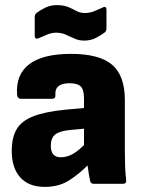

<svg xmlns="http://www.w3.org/2000/svg" viewBox="-20 -720 558 752"><path d="M155 12Q93 12 59.5 -25Q26 -62 26 -129Q26 -181 45 -213.5Q64 -246 109 -264Q154 -282 232 -290L309 -297V-335Q309 -368 296.5 -381Q284 -394 252 -394Q193 -394 197 -347Q198 -333 183 -333H62Q49 -333 47 -348Q41 -428 94.5 -468.5Q148 -509 258 -509Q369 -509 419 -466.5Q469 -424 469 -328V-129Q469 -98 470 -70.5Q471 -43 474 -15Q476 0 461 0H347Q335 0 333 -12Q328 -33 323 -72Q288 -37 249 -12.5Q210 12 155 12ZM179 -149Q179 -104 218 -104Q240 -104 261.5 -115Q283 -126 309 -152V-216L256 -211Q213 -207 196 -193Q179 -179 179 -149ZM310 -561Q289 -561 271.5 -569Q254 -577 237 -584.5Q220 -592 200 -592Q183 -592 165.5 -585Q148 -578 133 -571Q116 -563 116 -581V-653Q116 -664 124 -670Q137 -680 157.5 -690Q178 -700 202 -700Q229 -700 247 -692.5Q265 -685 279.5 -677Q294 -669 312 -669Q331 -669 348.5 -676Q366 -683 381 -690Q397 -699 397 -681V-609Q397 -598 389 -592Q376 -582 355.5 -571.5Q335 -561 310 -561Z"/></svg>

Font: Sofia Sans Black
Style: Regular
Weight: 900
Designer: Botio Nikoltchev, Ani Petrova
Foundry: lettersoup
Version: Version 4.100; ttfautohint (v1.8.3)